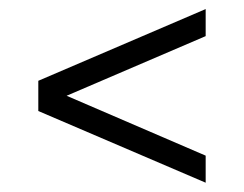

<svg xmlns="http://www.w3.org/2000/svg" viewBox="-20 -459 524 413"><path d="M422.4 -66 62.4 -220.2V-285.2L422.4 -439.5V-381.3L123.3 -253L422.4 -124.2Z"/></svg>

Font: Saira Thin Condensed
Style: Regular
Weight: 100
Width: 3
Version: Version 1.101